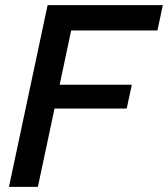

<svg xmlns="http://www.w3.org/2000/svg" viewBox="-20 -730 656 750"><path d="M166 -710H616L595 -611H258L213 -399H495L475 -306H193L128 0H15Z"/></svg>

Font: Raleway-v4020 SemiBold
Style: Italic
Weight: 600
Italic angle: -12°
Designer: Matt McInerney, Pablo Impallari, Rodrigo Fuenzalida
Foundry: Matt McInerney, Pablo Impallari, Rodrigo Fuenzalida
Version: Version 4.020;PS 004.020;hotconv 1.0.88;makeotf.lib2.5.64775